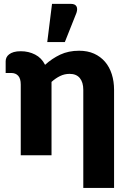

<svg xmlns="http://www.w3.org/2000/svg" viewBox="-20 -782 642 967"><path d="M8.5 0ZM554.5 164.5H399.5V-329.5Q399.5 -367.5 382 -388.8Q364.5 -410 330.5 -410Q305 -410 282.5 -399Q260 -388 239.5 -369.5V0H84.5V-356Q84.5 -386 71.8 -400.2Q59 -414.5 36 -414.5H8.5V-473.5Q8.5 -483 12.5 -492Q16.5 -501 25.8 -508.2Q35 -515.5 49.5 -519.8Q64 -524 85 -524Q124 -524 156.8 -507.2Q189.5 -490.5 207 -455.5Q241.5 -487 283.2 -506.8Q325 -526.5 378.5 -526.5Q421 -526.5 453.8 -511.8Q486.5 -497 509 -470.8Q531.5 -444.5 543 -408.2Q554.5 -372 554.5 -329.5ZM218 -570 242 -762.5H337Q358 -762.5 365 -750.2Q372 -738 365 -717L306.5 -570Z"/></svg>

Font: Lato Black
Style: Regular
Weight: 900
Designer: Lukasz Dziedzic
Foundry: tyPoland Lukasz Dziedzic
Version: Version 2.007; 2014-02-27